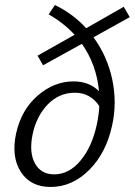

<svg xmlns="http://www.w3.org/2000/svg" viewBox="-20 -737 535 762"><path d="M495 -669 351 -589Q406 -514 425.5 -421.5Q445 -329 425 -239Q401 -129 333.5 -62Q266 5 181 5Q101 5 62.5 -55Q24 -115 44 -208Q65 -302 130 -358Q195 -414 272 -414Q334 -414 373 -375Q363 -481 305 -563L151 -478L129 -516L276 -599Q233 -646 173 -680L198 -717Q269 -683 322 -625L471 -710ZM195 -45Q254 -45 299.5 -99.5Q345 -154 364 -242Q373 -284 374 -316Q339 -369 277 -369Q214 -369 169 -322Q124 -275 109 -202Q95 -131 119 -88Q143 -45 195 -45Z"/></svg>

Font: EauTestInfant
Style: Italic
Weight: 400
Italic angle: -12°
Designer: Christian Thalmann (Catharsis Fonts)
Version: Version 0.001;PS 000.001;hotconv 1.0.88;makeotf.lib2.5.64775